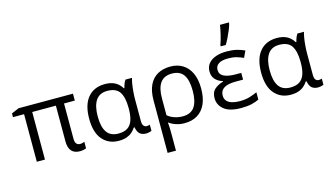

<svg xmlns="http://www.w3.org/2000/svg" viewBox="-109 -1194 3170 1822"><g transform="rotate(-15 1475.5 -282.5)"><path d="M562 -56.6Q575.7 -56.6 586.9 -59.8Q598.1 -63 605.5 -66.4V-2Q597.7 2 581.1 5.9Q564.5 9.8 541.5 9.8Q488.8 9.8 461.2 -21.7Q433.6 -53.2 433.6 -115.2V-467.3H201.2V0H121.1V-467.3H12.2V-503.9L85.4 -535.2H619.6V-467.3H513.7V-121.6Q513.7 -85.9 526.9 -71.3Q540 -56.6 562 -56.6Z M939.5 -57.6Q995.6 -57.6 1029.5 -79.6Q1063.5 -101.6 1079.1 -146.7Q1094.7 -191.9 1094.7 -260.7V-268.6Q1094.7 -371.1 1060.8 -423.8Q1026.9 -476.6 939.5 -476.6Q863.8 -476.6 827.1 -422.4Q790.5 -368.2 790.5 -264.6Q790.5 -162.1 826.4 -109.9Q862.3 -57.6 939.5 -57.6ZM926.3 9.8Q826.7 9.8 766.6 -59.6Q706.5 -128.9 706.5 -265.6Q706.5 -400.9 766.6 -472.9Q826.7 -544.9 934.6 -544.9Q994.1 -544.9 1033.9 -523.4Q1073.7 -502 1099.1 -460H1105Q1108.9 -478.5 1116.7 -499Q1124.5 -519.5 1135.3 -535.2H1199.7Q1192.4 -512.7 1186.8 -478Q1181.2 -443.4 1178 -404.3Q1174.8 -365.2 1174.8 -328.6V-118.2Q1174.8 -84 1187 -70.3Q1199.2 -56.6 1217.3 -56.6Q1225.1 -56.6 1234.1 -58.3Q1243.2 -60.1 1248 -62V-2.4Q1243.2 0.5 1234.4 3.2Q1225.6 5.9 1215.1 7.8Q1204.6 9.8 1193.8 9.8Q1156.7 9.8 1133.5 -8.8Q1110.4 -27.3 1101.1 -76.2H1094.7Q1079.6 -52.7 1057.9 -33.2Q1036.1 -13.7 1004.2 -2Q972.2 9.8 926.3 9.8Z M1807.6 -268.1Q1807.6 -177.7 1779.3 -115.7Q1751 -53.7 1698.2 -22Q1645.5 9.8 1572.3 9.8Q1529.8 9.8 1491.2 -2.2Q1452.6 -14.2 1423.8 -36.1H1419.4Q1421.9 -18.1 1422.9 16.4Q1423.8 50.8 1423.8 94.2V240.2H1341.8V-275.9Q1341.8 -366.2 1370.4 -425.8Q1398.9 -485.4 1451.9 -515.1Q1504.9 -544.9 1577.6 -544.9Q1646.5 -544.9 1698.2 -513.2Q1750 -481.4 1778.8 -419.7Q1807.6 -357.9 1807.6 -268.1ZM1574.2 -476.6Q1497.6 -476.6 1460.7 -425.5Q1423.8 -374.5 1423.8 -273.9V-107.9Q1453.1 -83 1491.5 -70.3Q1529.8 -57.6 1571.8 -57.6Q1651.9 -57.6 1688.2 -110.8Q1724.6 -164.1 1724.6 -268.1Q1724.6 -372.6 1689.2 -424.6Q1653.8 -476.6 1574.2 -476.6Z M2213.4 -312.5V-246.1H2142.1Q2090.3 -246.1 2055.9 -235.4Q2021.5 -224.6 2004.4 -203.1Q1987.3 -181.6 1987.3 -149.4Q1987.3 -116.2 2006.1 -95.7Q2024.9 -75.2 2057.6 -65.9Q2090.3 -56.6 2131.8 -56.6Q2186.5 -56.6 2228.8 -69.3Q2271 -82 2304.2 -97.7V-25.9Q2273.9 -10.3 2231 -0.2Q2188 9.8 2127.4 9.8Q2014.6 9.8 1960.4 -34.4Q1906.2 -78.6 1906.2 -145Q1906.2 -204.6 1941.2 -234.1Q1976.1 -263.7 2024.9 -277.3V-282.2Q1979 -295.9 1952.1 -325.9Q1925.3 -356 1925.3 -403.3Q1925.3 -449.2 1951.4 -480.7Q1977.5 -512.2 2023.4 -528.6Q2069.3 -544.9 2127.9 -544.9Q2184.6 -544.9 2225.6 -535.4Q2266.6 -525.9 2306.2 -507.8L2275.9 -442.9Q2243.2 -458 2208.3 -467.8Q2173.3 -477.5 2127.4 -477.5Q2065.4 -477.5 2034.2 -457Q2002.9 -436.5 2002.9 -397.5Q2002.9 -352.1 2044.7 -332.3Q2086.4 -312.5 2157.7 -312.5ZM2090.3 -606V-619.1Q2097.2 -637.7 2104.2 -661.1Q2111.3 -684.6 2117.4 -710Q2123.5 -735.4 2128.4 -760Q2133.3 -784.7 2136.2 -805.2H2223.6V-794.4Q2218.3 -771.5 2204.6 -737.8Q2190.9 -704.1 2173.8 -668.9Q2156.7 -633.8 2140.1 -606Z M2628.9 -57.6Q2685.1 -57.6 2719 -79.6Q2752.9 -101.6 2768.6 -146.7Q2784.2 -191.9 2784.2 -260.7V-268.6Q2784.2 -371.1 2750.2 -423.8Q2716.3 -476.6 2628.9 -476.6Q2553.2 -476.6 2516.6 -422.4Q2480 -368.2 2480 -264.6Q2480 -162.1 2515.9 -109.9Q2551.8 -57.6 2628.9 -57.6ZM2615.7 9.8Q2516.1 9.8 2456.1 -59.6Q2396 -128.9 2396 -265.6Q2396 -400.9 2456.1 -472.9Q2516.1 -544.9 2624 -544.9Q2683.6 -544.9 2723.4 -523.4Q2763.2 -502 2788.6 -460H2794.4Q2798.3 -478.5 2806.2 -499Q2814 -519.5 2824.7 -535.2H2889.2Q2881.8 -512.7 2876.2 -478Q2870.6 -443.4 2867.4 -404.3Q2864.3 -365.2 2864.3 -328.6V-118.2Q2864.3 -84 2876.5 -70.3Q2888.7 -56.6 2906.7 -56.6Q2914.6 -56.6 2923.6 -58.3Q2932.6 -60.1 2937.5 -62V-2.4Q2932.6 0.5 2923.8 3.2Q2915 5.9 2904.5 7.8Q2894 9.8 2883.3 9.8Q2846.2 9.8 2823 -8.8Q2799.8 -27.3 2790.5 -76.2H2784.2Q2769 -52.7 2747.3 -33.2Q2725.6 -13.7 2693.6 -2Q2661.6 9.8 2615.7 9.8Z"/></g></svg>

Font: Wonky
Style: Regular
Weight: 400
Designer: Monotype Design Team
Foundry: Monotype Imaging Inc.
Version: Version 3.000